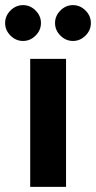

<svg xmlns="http://www.w3.org/2000/svg" viewBox="-48 -730 375 750"><path d="M91 -591Q70 -570 42 -570Q14 -570 -7 -591Q-28 -612 -28 -640Q-28 -668 -7 -689Q14 -710 42 -710Q70 -710 91 -689Q112 -668 112 -640Q112 -612 91 -591ZM286 -591Q265 -570 237 -570Q209 -570 188 -591Q167 -612 167 -640Q167 -668 188 -689Q209 -710 237 -710Q265 -710 286 -689Q307 -668 307 -640Q307 -612 286 -591ZM70 0V-500H210V0Z"/></svg>

Font: Scada
Style: Bold
Weight: 700
Designer: Jovanny Lemonad
Foundry: Jovanny Lemonad
Version: Version 4.100;PS 004.100;hotconv 1.0.88;makeotf.lib2.5.64775